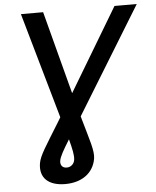

<svg xmlns="http://www.w3.org/2000/svg" viewBox="-61 -779 850 1046"><g transform="rotate(-5 363.5 -255.5)"><path d="M93 -727.3 257.8 -149.1 245 -127.5C166.9 0 132.8 48.3 125.7 90.9C112.6 170.5 162.3 215.9 253.6 215.9C344.5 215.9 408.4 169.4 421.5 92C428.6 48.7 406.2 -11.4 373.9 -126.4L369 -144.2L726.6 -727.3H604.8L333.5 -274.1L214.5 -727.3ZM236.5 88.8C240.1 63.6 260.7 29.8 294.4 -25.2C308.9 31.2 316.4 63.2 312.9 88.8C309.7 110.4 292.3 127.1 269.2 127.1C245.7 127.1 233.7 111.5 236.5 88.8Z"/></g></svg>

Font: Margiela Sans Medium
Style: Italic
Weight: 500
Italic angle: -9.39999°
Designer: Stefan Endress, Andreas Faust
Version: Version 1.100;FEAKit 1.0